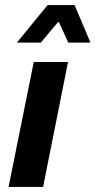

<svg xmlns="http://www.w3.org/2000/svg" viewBox="-20 -742 379 762"><path d="M114 -496H250L151 0H14ZM169 -722H276L339 -573H251L214 -654H210L142 -573H47Z"/></svg>

Font: mr_Source Sans Pro
Style: Bold Italic
Weight: 700
Italic angle: -11°
Designer: Paul D. Hunt
Foundry: Adobe Systems Incorporated
Version: Version 1.036;July 10, 2024;FontCreator 11.5.0.2430 64-bit